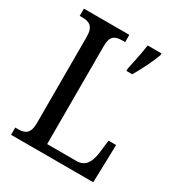

<svg xmlns="http://www.w3.org/2000/svg" viewBox="-170 -827 876 941"><g transform="rotate(30 268.0 -357.0)"><path d="M31 0H496L502 -214H459L450 -139C443 -88 424 -49 374 -49H207V-605C207 -662 232 -673 272 -673H288V-714H31V-673H46C83 -673 112 -662 112 -602V-111C112 -52 83 -41 48 -41H31ZM364 -567V-554H397C422 -596 455 -662 470 -704V-714H392C385 -665 374 -612 364 -567Z"/></g></svg>

Font: Noto Serif Bengali Condensed
Style: Regular
Weight: 400
Width: 3
Designer: Juan Bruce, Universal Thirst, Indian Type Foundry and the Monotype Design Team.
Foundry: Monotype Imaging Inc.
Version: Version 2.003